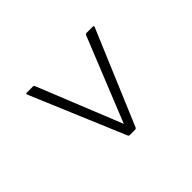

<svg xmlns="http://www.w3.org/2000/svg" viewBox="-72 -672 743 743"><g transform="rotate(45 300.0 -300.5)"><path d="M108 -116Q101 -113 101 -120V-153Q101 -158 105 -160L452 -300L105 -440Q101 -443 101 -447V-480Q101 -488 108 -485L495 -322Q499 -319 499 -315V-286Q499 -281 495 -279Z"/></g></svg>

Font: Sofia Sans ExtraLight
Style: Regular
Weight: 250
Version: Version 4.100-B